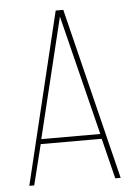

<svg xmlns="http://www.w3.org/2000/svg" viewBox="-51 -741 550 781"><g transform="rotate(-5 223.5 -350.5)"><path d="M347 -165H98L57 0H37L206 -701H237L410 0H388ZM221 -675 102 -185H343Z"/></g></svg>

Font: Bebas Neue Light
Style: Regular
Weight: 300
Designer: Ryoichi Tsunekawa
Foundry: Ryoichi Tsunekawa
Version: Version 1.003;PS 001.003;hotconv 1.0.70;makeotf.lib2.5.58329